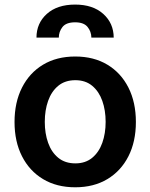

<svg xmlns="http://www.w3.org/2000/svg" viewBox="-20 -796 648 827"><path d="M304 10.7Q224.1 10.7 165.5 -24.5Q106.9 -59.7 74.8 -122.9Q42.6 -186.1 42.6 -270.6Q42.6 -355.1 74.8 -418.7Q106.9 -482.2 165.5 -517.4Q224.1 -552.6 304 -552.6Q383.9 -552.6 442.5 -517.4Q501.1 -482.2 533.2 -418.7Q565.3 -355.1 565.3 -270.6Q565.3 -186.1 533.2 -122.9Q501.1 -59.7 442.5 -24.5Q383.9 10.7 304 10.7ZM304.7 -92.3Q348 -92.3 377.1 -116.3Q406.2 -140.3 420.6 -180.8Q435 -221.2 435 -271Q435 -321 420.6 -361.7Q406.2 -402.3 377.1 -426.5Q348 -450.6 304.7 -450.6Q260.3 -450.6 231 -426.5Q201.7 -402.3 187.3 -361.7Q172.9 -321 172.9 -271Q172.9 -221.2 187.3 -180.8Q201.7 -140.3 231 -116.3Q260.3 -92.3 304.7 -92.3ZM137.1 -633.9Q137.1 -696 181.8 -736.2Q226.6 -776.3 303.6 -776.3Q380 -776.3 424.7 -736.2Q469.5 -696 469.8 -633.9H373.6Q373.2 -660.2 357.1 -680Q340.9 -699.9 303.6 -699.9Q264.9 -699.9 249.1 -679.7Q233.3 -659.4 233.3 -633.9Z"/></svg>

Font: InterMG SemiBold
Style: Regular
Weight: 600
Designer: Rasmus Andersson
Foundry: rsms
Version: Version 3.019;December 26, 2023;FontCreator 15.0.0.2955 64-b